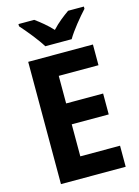

<svg xmlns="http://www.w3.org/2000/svg" viewBox="-137 -1009 784 1083"><g transform="rotate(-15 255.5 -467.0)"><path d="M196 -774H350C375 -818 430 -884 464 -921V-934H372C341 -912 305 -885 272 -849C240 -884 204 -912 174 -934H82V-921C116 -883 171 -816 196 -774ZM458 0V-123H226V-310H442V-432H226V-593H458V-714H80V0Z"/></g></svg>

Font: Noto Sans Myanmar SemiCondensed
Style: Bold
Weight: 700
Width: 4
Designer: Monotype Design Team
Foundry: Monotype Imaging Inc.
Version: Version 2.107